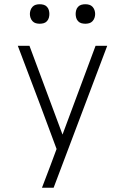

<svg xmlns="http://www.w3.org/2000/svg" viewBox="-20 -886 590 906"><path d="M233 0H178Q188 -26 198 -52.5Q208 -79 218 -105L247 -183L170 -390L64 -670H119L275 -251L431 -670H486ZM383 -774Q373 -774 364 -776.5Q355 -779 348.5 -786Q342 -793 339.5 -802Q337 -811 337 -820Q337 -829 339.5 -838Q342 -847 348.5 -854Q355 -861 364 -863.5Q373 -866 383 -866Q392 -866 401 -863.5Q410 -861 416.5 -854Q423 -847 426 -838Q429 -829 429 -820Q429 -811 426 -802Q423 -793 416.5 -786Q410 -779 401 -776.5Q392 -774 383 -774ZM167 -774Q158 -774 149 -776.5Q140 -779 133.5 -786Q127 -793 124 -802Q121 -811 121 -820Q121 -829 124 -838Q127 -847 133.5 -854Q140 -861 149 -863.5Q158 -866 167 -866Q177 -866 186 -863.5Q195 -861 201.5 -854Q208 -847 210.5 -838Q213 -829 213 -820Q213 -811 210.5 -802Q208 -793 201.5 -786Q195 -779 186 -776.5Q177 -774 167 -774Z"/></svg>

Font: Lode Dark
Style: Regular
Weight: 400
Monospace: yes
Designer: Belleve Invis
Foundry: Belleve Invis
Version: Version 29.2.0; ttfautohint (v1.8.3)